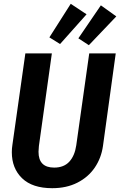

<svg xmlns="http://www.w3.org/2000/svg" viewBox="-20 -972 630 1007"><path d="M520 -206Q511 -143 477 -93Q443 -43 386 -14Q329 15 254 15Q150 15 96 -37Q42 -89 42 -174Q42 -193 45 -212L113 -692H252L184 -206Q182 -186 182 -176Q182 -93 264 -93Q315 -93 343.5 -124Q372 -155 380 -210L448 -692H587ZM434 -897 295 -741 239 -776 351 -952ZM590 -886 446 -735 391 -771 509 -944Z"/></svg>

Font: Fira Sans Condensed SemiBold
Style: Italic
Weight: 600
Width: 3
Italic angle: -8°
Designer: bBox Type GmbH & Carrois Corporate GbR & Edenspiekermann AG
Foundry: bBox Type GmbH & Carrois Corporate GbR & Edenspiekermann AG
Version: Version 4.301